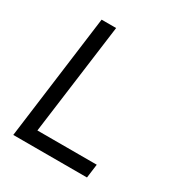

<svg xmlns="http://www.w3.org/2000/svg" viewBox="-163 -801 860 916"><g transform="rotate(30 266.5 -342.5)"><path d="M132 -686H212L131 -75H458L448 1H42Z"/></g></svg>

Font: Bellota Text
Style: Bold Italic
Weight: 700
Italic angle: -7.5°
Designer: Kemie Guaida
Foundry: Kemie Guaida
Version: Version 4.001